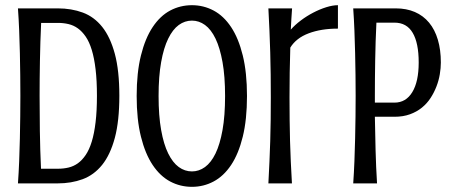

<svg xmlns="http://www.w3.org/2000/svg" viewBox="-20 -703 1734 736"><path d="M201.7 -670.9Q253.9 -670.9 297.4 -654.8Q340.8 -638.7 371.8 -599.9Q402.8 -561 420.2 -496.6Q437.5 -432.1 437.5 -335.9Q437.5 -239.3 420.2 -174.6Q402.8 -109.9 371.6 -71Q340.3 -32.2 296.9 -16.1Q253.4 0 200.7 0H48.8Q51.8 -41.5 53.5 -85.2Q55.2 -128.9 56.2 -172.1Q57.1 -215.3 57.6 -256.8Q58.1 -298.3 58.1 -335.9Q58.1 -373.5 57.6 -415Q57.1 -456.5 56.2 -499.5Q55.2 -542.5 53.5 -585.9Q51.8 -629.4 48.8 -670.9ZM137.7 -615.2Q134.3 -543 133.1 -470.9Q131.8 -398.9 131.8 -335.9Q131.8 -272.9 132.8 -200.4Q133.8 -127.9 137.2 -56.2H202.6Q223.6 -56.2 242.9 -60.8Q262.2 -65.4 278.6 -77.1Q294.9 -88.9 308.6 -109.1Q322.3 -129.4 331.8 -160.4Q341.3 -191.4 346.4 -234.6Q351.6 -277.8 351.6 -335.9Q351.6 -394 346.4 -437.3Q341.3 -480.5 331.8 -511.5Q322.3 -542.5 308.6 -562.5Q294.9 -582.5 278.6 -594.2Q262.2 -606 242.9 -610.6Q223.6 -615.2 202.6 -615.2Z M926.8 -335Q926.8 -244.6 910.6 -179Q894.5 -113.3 866 -70.6Q837.4 -27.8 798.8 -7.3Q760.3 13.2 715.8 13.2Q670.9 13.2 632.3 -7.3Q593.8 -27.8 565.2 -70.6Q536.6 -113.3 520.3 -179Q503.9 -244.6 503.9 -335Q503.9 -424.8 520.3 -490.5Q536.6 -556.2 565.2 -599.1Q593.8 -642.1 632.3 -662.6Q670.9 -683.1 715.8 -683.1Q760.3 -683.1 798.8 -662.6Q837.4 -642.1 866 -599.1Q894.5 -556.2 910.6 -490.5Q926.8 -424.8 926.8 -335ZM842.8 -335Q842.8 -410.2 833 -464.8Q823.2 -519.5 806.2 -554.9Q789.1 -590.3 765.9 -607.2Q742.7 -624 715.8 -624Q688.5 -624 665.3 -607.2Q642.1 -590.3 624.8 -554.9Q607.4 -519.5 597.7 -464.8Q587.9 -410.2 587.9 -335Q587.9 -259.3 597.7 -204.6Q607.4 -149.9 624.8 -114.7Q642.1 -79.6 665.3 -62.7Q688.5 -45.9 715.8 -45.9Q742.7 -45.9 765.9 -62.7Q789.1 -79.6 806.2 -114.7Q823.2 -149.9 833 -204.6Q842.8 -259.3 842.8 -335Z M1275.4 -593.3Q1210.9 -593.3 1163.1 -575.2Q1115.2 -557.1 1092.8 -520.5Q1089.8 -425.8 1089.8 -329.6Q1089.8 -284.2 1090.3 -243.2Q1090.8 -202.1 1091.8 -162.6Q1092.8 -123 1094.7 -83.3Q1096.7 -43.5 1099.1 0H1008.8Q1011.2 -43.5 1012.9 -83.3Q1014.6 -123 1015.9 -162.6Q1017.1 -202.1 1017.6 -243.2Q1018.1 -284.2 1018.1 -329.6Q1018.1 -375 1017.6 -417.7Q1017.1 -460.4 1015.9 -502.2Q1014.6 -543.9 1012.9 -585.7Q1011.2 -627.4 1008.8 -670.9H1099.6Q1098.1 -647.9 1096.9 -629.9Q1095.7 -611.8 1094.7 -589.4Q1110.4 -607.4 1133.1 -624.5Q1155.8 -641.6 1180.7 -654.5Q1205.6 -667.5 1230.5 -675.3Q1255.4 -683.1 1275.4 -683.1Z M1497.1 -670.9Q1538.1 -670.9 1570.3 -657Q1602.5 -643.1 1624.8 -616.2Q1647 -589.4 1658.4 -550.8Q1669.9 -512.2 1669.9 -463.4Q1669.9 -442.4 1666 -418.7Q1662.1 -395 1653.3 -372.1Q1644.5 -349.1 1630.9 -327.9Q1617.2 -306.6 1597.4 -290.5Q1577.6 -274.4 1551.5 -264.9Q1525.4 -255.4 1492.2 -255.4H1417Q1418 -192.9 1419.7 -127.7Q1421.4 -62.5 1425.3 0H1334Q1336.9 -41.5 1338.6 -85.2Q1340.3 -128.9 1341.3 -172.1Q1342.3 -215.3 1342.8 -256.8Q1343.3 -298.3 1343.3 -335.9Q1343.3 -373.5 1342.8 -415Q1342.3 -456.5 1341.3 -499.5Q1340.3 -542.5 1338.6 -585.9Q1336.9 -629.4 1334 -670.9ZM1422.9 -616.2Q1419.4 -543.9 1418.2 -471.7Q1417 -399.4 1417 -335.9V-309.6H1492.2Q1536.1 -309.6 1560.5 -349.9Q1585 -390.1 1585 -463.4Q1585 -538.1 1562 -577.1Q1539.1 -616.2 1492.2 -616.2Z"/></svg>

Font: Crushed
Style: Regular
Weight: 400
Width: 3
Designer: Astigmatic (AOETI)
Foundry: Astigmatic (AOETI)
Version: Version 001.000